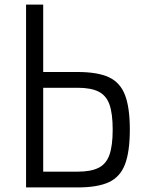

<svg xmlns="http://www.w3.org/2000/svg" viewBox="-20 -820 640 840"><path d="M94 0V-800H169V-17L117 -69H320Q378 -69 411.5 -86Q445 -103 459 -143Q473 -183 473 -253Q473 -323 459 -362.5Q445 -402 411.5 -419Q378 -436 320 -436H122V-505H320Q407 -505 456.5 -482Q506 -459 527 -404Q548 -349 548 -253Q548 -157 527 -101.5Q506 -46 456.5 -23Q407 0 320 0Z"/></svg>

Font: Victor Mono
Style: Regular
Weight: 400
Monospace: yes
Designer: Rune Bjørnerås
Version: Version 1.561;gftools[0.9.30]